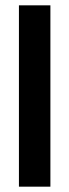

<svg xmlns="http://www.w3.org/2000/svg" viewBox="-20 -700 260 720"><path d="M51 -680H169V0H51Z"/></svg>

Font: CyStack Display SemiBold
Style: Regular
Weight: 600
Designer: Weizhong Zhang
Foundry: 本地遙控
Version: Version 1.000;Glyphs 3.1.2 (3151)